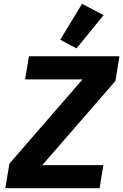

<svg xmlns="http://www.w3.org/2000/svg" viewBox="-20 -996 652 1016"><path d="M527 -122.2H203.8L590.9 -567.8L611.9 -698.2H133.2L112.9 -576H416.9L29.8 -130L8.2 0H507.1ZM299 -785.9 384.9 -740.1 528.1 -915.8 414.1 -975.9Z"/></svg>

Font: Margiela Mono Italic Bold It
Style: Regular
Weight: 700
Designer: Mike Abbink, Paul van der Laan, Pieter van Rosmalen
Foundry: Bold Monday
Version: Version 2.003 2021